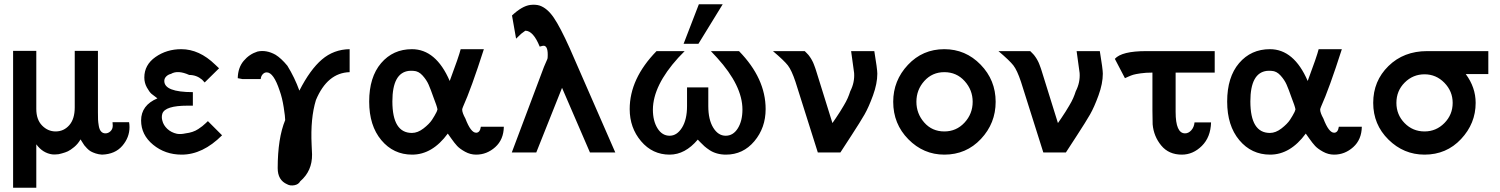

<svg xmlns="http://www.w3.org/2000/svg" viewBox="-20 -710 6985 894"><path d="M41 164V-473H149V-472V-210V-203Q149 -153 176 -125.5Q203 -98 239 -98Q277 -98 302.5 -127Q328 -156 328 -210V-473H436V-472V-194Q436 -192 436 -188Q436 -165 436.5 -153Q437 -141 440 -123.5Q443 -106 451 -97.5Q459 -89 471 -89Q484 -89 494.5 -99Q505 -109 505 -125L504 -141H581Q583 -131 583 -118Q583 -70 549.5 -31Q516 8 455 10Q439 9 425.5 4.5Q412 0 403 -5Q394 -10 385 -19.5Q376 -29 372.5 -33.5Q369 -38 362.5 -49Q356 -60 355 -61Q343 -40 325.5 -25.5Q308 -11 296 -5.5Q284 0 269 4Q254 8 253 8Q235 10 224 9Q179 3 149 -38V164Z M637 -149Q637 -220 713 -252Q695 -265 685.5 -273Q676 -281 664 -302.5Q652 -324 652 -349Q652 -408 704 -444.5Q756 -481 824 -481Q908 -481 982 -409L1000 -392L933 -326Q925 -334 921 -339Q895 -361 861 -361Q808 -385 776 -366Q763 -363 754 -354Q745 -345 745 -333Q745 -281 878 -281V-218H853Q749 -218 736 -181Q731 -165 736 -148Q741 -127 759 -110Q777 -93 804 -87Q822 -84 844 -89Q861 -91 876 -96Q891 -101 903 -109Q915 -117 922 -122.5Q929 -128 938 -136.5Q947 -145 948 -146L1014 -80Q924 10 826 10Q749 10 693 -36Q637 -82 637 -149Z M1087 -346Q1088 -395 1114.5 -426.5Q1141 -458 1179 -470Q1220 -479 1263 -455Q1289 -439 1318 -404Q1352 -349 1374 -288Q1424 -386 1479 -433Q1534 -480 1608 -481V-374Q1504 -371 1451 -244Q1425 -159 1431 -36Q1431 -29 1433 9Q1434 86 1378 134Q1370 149 1350.5 152.5Q1331 156 1317 148Q1273 129 1273 73Q1273 -66 1308 -151V-150Q1308 -166 1301 -210.5Q1294 -255 1282 -288Q1254 -373 1222 -373Q1211 -373 1203 -364Q1195 -355 1194 -342H1108Z M1699 -237Q1699 -351 1754.5 -416Q1810 -481 1898 -481Q2010 -481 2074 -333Q2117 -448 2125 -481H2233Q2174 -297 2136 -213Q2132 -203 2132 -200Q2132 -185 2147 -158Q2172 -92 2197 -92Q2215 -92 2219 -120H2326Q2325 -60 2286 -25Q2247 10 2197 10Q2170 10 2145.5 -3.5Q2121 -17 2108.5 -30.5Q2096 -44 2081 -65.5Q2066 -87 2065 -88Q1993 10 1899 10Q1812 10 1755.5 -57.5Q1699 -125 1699 -237ZM1807 -238Q1807 -91 1898 -91Q1925 -91 1952 -112Q1979 -133 1991.5 -152Q2004 -171 2013 -189Q2014 -192 2015.5 -196Q2017 -200 2017 -201Q2014 -217 1999 -255Q1985 -295 1975.5 -316.5Q1966 -338 1947.5 -358.5Q1929 -379 1906 -380Q1896 -381 1884 -380Q1807 -371 1807 -238Z M2363 0 2513 -399 2529 -436Q2530 -440 2530 -443Q2533 -494 2513 -497Q2510 -498 2493 -493Q2463 -567 2426 -567Q2410 -556 2407 -553Q2387 -533 2383 -530L2364 -638Q2411 -682 2449 -687Q2474 -690 2493 -684Q2528 -672 2558 -628.5Q2588 -585 2633 -485L2845 0H2727L2597 -301Q2503 -66 2477 0Z M3163 -506 3234 -690H3345L3232 -506ZM2912 -202Q2912 -344 3037 -472H3168L3138 -441Q3021 -312 3020 -200Q3020 -147 3041.5 -112.5Q3063 -78 3098 -78Q3132 -78 3155.5 -115.5Q3179 -153 3179 -216V-303H3278V-216Q3278 -153 3301 -115.5Q3324 -78 3359 -78Q3394 -78 3415.5 -112.5Q3437 -147 3437 -200Q3437 -311 3319 -441L3290 -472H3421Q3545 -345 3545 -202Q3545 -115 3492.5 -52.5Q3440 10 3360 10Q3338 10 3318.5 4.5Q3299 -1 3284 -11Q3269 -21 3260 -29Q3251 -37 3240.5 -48Q3230 -59 3229 -60Q3170 10 3098 10Q3018 10 2965 -52.5Q2912 -115 2912 -202Z M3579 -472H3727Q3732 -467 3736.5 -462.5Q3741 -458 3744.5 -454Q3748 -450 3751.5 -444.5Q3755 -439 3757 -436Q3759 -433 3762 -427Q3765 -421 3766 -419Q3767 -417 3769.5 -410.5Q3772 -404 3772.5 -402.5Q3773 -401 3776 -393Q3779 -385 3779 -384Q3786 -363 3856 -137Q3857 -138 3871.5 -159.5Q3886 -181 3891.5 -190Q3897 -199 3908.5 -218Q3920 -237 3927 -253Q3934 -269 3939 -285Q3960 -326 3957 -370Q3957 -371 3943 -472H4051Q4065 -388 4065 -367Q4065 -321 4045 -266Q4025 -211 4005.5 -177Q3986 -143 3945 -80Q3904 -17 3893 0H3788L3684 -329Q3666 -383 3648.5 -405.5Q3631 -428 3579 -472Z M4139 -236Q4139 -335 4207.5 -408Q4276 -481 4377 -481Q4476 -481 4546 -409Q4616 -337 4616 -236Q4616 -136 4547.5 -63Q4479 10 4377 10Q4280 10 4209.5 -61.5Q4139 -133 4139 -236ZM4247 -236Q4247 -181 4283.5 -139.5Q4320 -98 4377 -98Q4433 -98 4471 -139Q4509 -180 4509 -236Q4509 -291 4471.5 -332.5Q4434 -374 4377 -374Q4321 -374 4284 -333Q4247 -292 4247 -236Z M4629 -472H4777Q4782 -467 4786.5 -462.5Q4791 -458 4794.5 -454Q4798 -450 4801.5 -444.5Q4805 -439 4807 -436Q4809 -433 4812 -427Q4815 -421 4816 -419Q4817 -417 4819.5 -410.5Q4822 -404 4822.5 -402.5Q4823 -401 4826 -393Q4829 -385 4829 -384Q4836 -363 4906 -137Q4907 -138 4921.5 -159.5Q4936 -181 4941.5 -190Q4947 -199 4958.5 -218Q4970 -237 4977 -253Q4984 -269 4989 -285Q5010 -326 5007 -370Q5007 -371 4993 -472H5101Q5115 -388 5115 -367Q5115 -321 5095 -266Q5075 -211 5055.5 -177Q5036 -143 4995 -80Q4954 -17 4943 0H4838L4734 -329Q4716 -383 4698.5 -405.5Q4681 -428 4629 -472Z M5171 -436Q5203 -472 5317 -472H5636V-372H5454V-189Q5454 -89 5498 -89Q5514 -89 5527 -103.5Q5540 -118 5542 -140H5619Q5617 -71 5576 -30.5Q5535 10 5483 10Q5422 10 5387 -32.5Q5352 -75 5347 -131Q5346 -152 5346 -195V-372Q5315 -372 5291 -368.5Q5267 -365 5257 -362Q5247 -359 5233.5 -353Q5220 -347 5218 -346Z M5694 -237Q5694 -351 5749.5 -416Q5805 -481 5893 -481Q6005 -481 6069 -333Q6112 -448 6120 -481H6228Q6169 -297 6131 -213Q6127 -203 6127 -200Q6127 -185 6142 -158Q6167 -92 6192 -92Q6210 -92 6214 -120H6321Q6320 -60 6281 -25Q6242 10 6192 10Q6165 10 6140.5 -3.5Q6116 -17 6103.5 -30.5Q6091 -44 6076 -65.5Q6061 -87 6060 -88Q5988 10 5894 10Q5807 10 5750.5 -57.5Q5694 -125 5694 -237ZM5802 -238Q5802 -91 5893 -91Q5920 -91 5947 -112Q5974 -133 5986.5 -152Q5999 -171 6008 -189Q6009 -192 6010.5 -196Q6012 -200 6012 -201Q6009 -217 5994 -255Q5980 -295 5970.5 -316.5Q5961 -338 5942.5 -358.5Q5924 -379 5901 -380Q5891 -381 5879 -380Q5802 -371 5802 -238Z M6374 -231Q6374 -333 6445 -402.5Q6516 -472 6625 -472H6910V-365H6805Q6851 -303 6851 -231Q6851 -135 6783 -62.5Q6715 10 6613 10Q6516 10 6445 -60Q6374 -130 6374 -231ZM6482 -231Q6482 -176 6520 -137Q6558 -98 6613 -98Q6667 -98 6705.5 -137Q6744 -176 6744 -231Q6744 -285 6705.5 -324.5Q6667 -364 6613 -364Q6559 -364 6520.5 -325.5Q6482 -287 6482 -231Z"/></svg>

Font: Coval
Style: Medium
Weight: 500
Foundry: Context Ltd
Version: Version 001.000